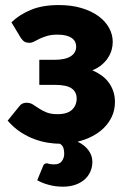

<svg xmlns="http://www.w3.org/2000/svg" viewBox="-20 -546 492 740"><path d="M160.5 83.5Q163 83.5 165 84.2Q167 85 170 85.8Q173 86.5 177.5 87Q182 87.5 189.5 87.5Q209.5 87.5 218.5 75Q227.5 62.5 227.5 46.5Q227.5 36 224.8 25.5Q222 15 211 8Q191 8 166 4.2Q141 0.5 114 -9.2Q87 -19 60.2 -36.2Q33.5 -53.5 9.5 -81L54.5 -136.5Q64 -150 82.5 -150Q96.5 -150 107.2 -143Q118 -136 130.5 -127.8Q143 -119.5 159.5 -112.8Q176 -106 201.5 -106Q240 -106 257.8 -123.2Q275.5 -140.5 275.5 -166Q275.5 -191.5 256.2 -205.2Q237 -219 190 -219H131.5V-315.5H190Q231.5 -315.5 252.5 -329Q273.5 -342.5 273.5 -366Q273.5 -388.5 255 -400.5Q236.5 -412.5 202 -412.5Q178 -412.5 161.5 -407.5Q145 -402.5 133 -396.8Q121 -391 111.8 -386Q102.5 -381 93 -381Q82.5 -381 75 -385Q67.5 -389 59 -402L24 -460Q54.5 -489.5 99 -508Q143.5 -526.5 206.5 -526.5Q255.5 -526.5 294 -515Q332.5 -503.5 359.2 -484Q386 -464.5 400.2 -438.8Q414.5 -413 414.5 -384.5Q414.5 -370 410.5 -354.8Q406.5 -339.5 397.2 -324.8Q388 -310 373 -297Q358 -284 336 -275Q355 -267 371 -255.5Q387 -244 398.5 -228.8Q410 -213.5 416.5 -194.5Q423 -175.5 423 -153Q423 -122.5 411.5 -97.5Q400 -72.5 380.5 -53.2Q361 -34 334.8 -20.5Q308.5 -7 279 0Q306.5 13 321.2 33.5Q336 54 336 77Q336 98 328.2 115.5Q320.5 133 305.8 146Q291 159 270 166.2Q249 173.5 222.5 173.5Q193 173.5 167 166.2Q141 159 123.5 148.5L146.5 93Q150 83.5 160.5 83.5Z"/></svg>

Font: Lato Black
Style: Regular
Weight: 900
Designer: Lukasz Dziedzic
Foundry: tyPoland Lukasz Dziedzic
Version: Version 2.007; 2014-02-27